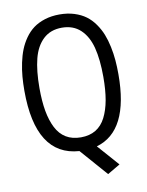

<svg xmlns="http://www.w3.org/2000/svg" viewBox="-88 -717 706 919"><g transform="rotate(-10 265.0 -257.5)"><path d="M109.9 -322.8Q109.9 -259.3 118.4 -211.4Q127 -163.6 145 -128.2Q163.1 -92.8 193.1 -74.7Q223.1 -56.6 265.1 -56.6Q307.1 -56.6 337.2 -74.7Q367.2 -92.8 385.3 -128.2Q403.3 -163.6 411.9 -211.4Q420.4 -259.3 420.4 -322.8Q420.4 -407.7 405.5 -465.6Q390.6 -523.4 355.5 -556.4Q320.3 -589.4 265.1 -589.4Q210 -589.4 174.8 -556.4Q139.6 -523.4 124.8 -465.6Q109.9 -407.7 109.9 -322.8ZM423.8 103 362.3 139.2 246.1 6.8Q36.6 -7.3 36.6 -322.8Q36.6 -358.9 39.3 -391.4Q42 -423.8 49.1 -457.8Q56.2 -491.7 67.4 -519.8Q78.6 -547.9 96.4 -573.2Q114.3 -598.6 137.7 -616Q161.1 -633.3 193.6 -643.6Q226.1 -653.8 265.1 -653.8Q304.2 -653.8 336.7 -643.6Q369.1 -633.3 392.6 -616Q416 -598.6 433.8 -573.2Q451.7 -547.9 462.9 -519.8Q474.1 -491.7 481.2 -457.8Q488.3 -423.8 491 -391.4Q493.7 -358.9 493.7 -322.8Q493.7 -46.9 332 -1Z"/></g></svg>

Font: AzarMehrMonospaced
Style: SerifBold
Weight: 1
Designer: Amin Abedi
Version: Version 1.00